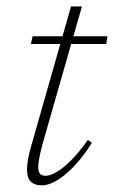

<svg xmlns="http://www.w3.org/2000/svg" viewBox="-20 -550 344 580"><path d="M73.5 -417 78.5 -440.5H304.5L301 -417ZM109 -116.5Q104.5 -100 101.5 -86.5Q98.5 -73 97 -63.2Q95.5 -53.5 95.5 -46Q95.5 -30.5 101.2 -24.8Q107 -19 117.5 -19Q132.5 -19 153 -31.5Q173.5 -44 197.2 -68.2Q221 -92.5 245.5 -127.5L257.5 -118.5Q235.5 -83.5 214 -59.2Q192.5 -35 173.2 -19.8Q154 -4.5 137 2.8Q120 10 106 10Q85 10 73.2 -1.2Q61.5 -12.5 61.5 -38.5Q61.5 -51.5 64.5 -68.2Q67.5 -85 73.5 -106.5L194.5 -530.5H227.5Z"/></svg>

Font: Newsreader 16pt 16pt ExtraLight
Style: Italic
Weight: 250
Italic angle: -17°
Version: Version 1.003